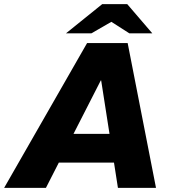

<svg xmlns="http://www.w3.org/2000/svg" viewBox="-58 -908 836 928"><path d="M-38 0 363 -700H559L696 0H512L431 -519H429L164 0ZM178 -122 206 -261H555L527 -122ZM261 -747 436 -888H557L507 -818L384 -747ZM567 -747 456 -818 436 -888H557L678 -747Z"/></svg>

Font: REM
Style: Bold Italic
Weight: 700
Italic angle: -11°
Designer: Octavio Pardo
Foundry: Ashler Design
Version: Version 1.005;gftools[0.9.28]